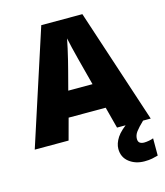

<svg xmlns="http://www.w3.org/2000/svg" viewBox="-136 -819 998 1161"><g transform="rotate(-15 363.0 -238.5)"><path d="M515.1 0 480 -133.8H248L211.9 0H0L232.9 -716.8H490.2L726.1 0ZM439.9 -292 409.2 -409.2Q404.3 -428.2 395 -463.6Q385.7 -499 376.7 -536.9Q367.7 -574.7 362.8 -599.1Q358.4 -574.7 350.3 -538.8Q342.3 -502.9 333.7 -467.8Q325.2 -432.6 318.8 -409.2L288.1 -292ZM613.3 97.2Q613.3 115.2 623.8 122.6Q634.3 129.9 651.4 129.9Q664.1 129.9 681.4 126.7Q698.7 123.5 709 119.1V227.1Q692.4 231.9 671.9 236.1Q651.4 240.2 624 240.2Q567.4 240.2 528.3 209.7Q489.3 179.2 489.3 127Q489.3 93.3 512.9 56.6Q536.6 20 603 -24.9L678.2 0Q644.5 32.2 628.9 53.2Q613.3 74.2 613.3 97.2Z"/></g></svg>

Font: Open Sans ExtraBold
Style: Regular
Weight: 800
Designer: Monotype Design Team
Foundry: Monotype Imaging Inc.
Version: Version 3.003; ttfautohint (v1.8.4)